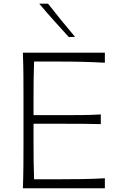

<svg xmlns="http://www.w3.org/2000/svg" viewBox="-20 -1017 648 1037"><path d="M103.5 0Q106 -62 106.4 -119.1Q106.9 -176.3 106.9 -243.7V-488.3Q106.9 -556.2 106.4 -613.3Q106 -670.4 103.5 -732.4H546.4V-678.2Q493.2 -681.2 432.1 -682.9Q371.1 -684.6 288.1 -684.6H164.1Q162.1 -634.8 161.6 -586.2Q161.1 -537.6 161.1 -481V-395H296.4Q369.1 -395 422.1 -395.5Q475.1 -396 524.4 -398.9V-346.7Q472.2 -348.1 419.4 -348.4Q366.7 -348.6 295.4 -348.6H161.1V-251.5Q161.1 -195.3 161.6 -146.7Q162.1 -98.1 164.1 -48.8H293.5Q363.3 -48.8 426 -49.8Q488.8 -50.8 546.4 -54.2V0ZM351.6 -816.9Q310.5 -861.8 270.5 -906.5Q230.5 -951.2 191.9 -997.1H239.3Q273.9 -952.6 310.8 -907.7Q347.7 -862.8 385.3 -817.9Z"/></svg>

Font: Pinar DS1-Light
Style: Regular
Weight: 300
Designer: Amin Abedi
Version: Version 2.000